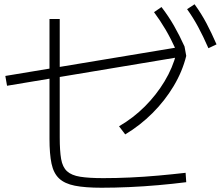

<svg xmlns="http://www.w3.org/2000/svg" viewBox="-20 -862 1040 900"><path d="M456 18Q379 18 331 8.5Q283 -1 257 -25.5Q231 -50 221.5 -95Q212 -140 212 -212V-773H260V-218Q260 -155 266.5 -117Q273 -79 294 -59.5Q315 -40 356 -33.5Q397 -27 464 -27Q525 -27 590.5 -30Q656 -33 722.5 -39Q789 -45 850 -52L853 -8Q790 0 721.5 6Q653 12 585.5 15Q518 18 456 18ZM13 -460 5 -506 842 -645 845 -644 853 -600ZM538 -270Q605 -309 659 -363Q713 -417 751.5 -481Q790 -545 807 -613L853 -600Q835 -527 794 -458.5Q753 -390 695 -332Q637 -274 567 -232ZM807 -624Q781 -681 756 -723.5Q731 -766 702 -805L737 -829Q770 -786 795.5 -741.5Q821 -697 845 -644ZM957 -636Q932 -693 908.5 -736.5Q885 -780 857 -819L892 -842Q924 -798 948 -752.5Q972 -707 995 -654Z"/></svg>

Font: M PLUS 1 Thin Light
Style: Regular
Weight: 300
Version: Version 1.001